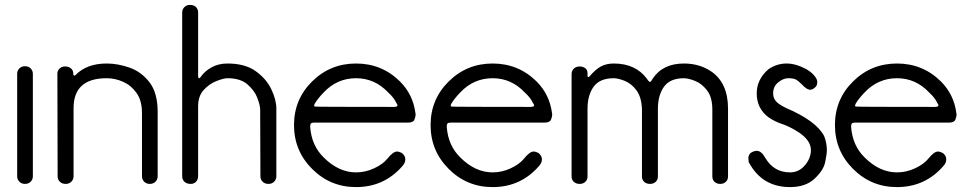

<svg xmlns="http://www.w3.org/2000/svg" viewBox="-20 -750 3950 783"><path d="M82 0Q68 0 59 -9Q50 -18 50 -31V-449Q50 -462 59 -471Q68 -480 82 -480Q96 -480 105 -471Q114 -462 114 -449V-31Q114 -18 105 -9Q96 0 82 0Z M591 0Q577 0 568 -9Q559 -18 559 -31V-289Q559 -339 537.5 -370Q516 -401 483 -416Q450 -431 415 -431Q280 -431 280 -309V-31Q280 -18 271 -9Q262 0 248 0Q233 0 224 -9Q215 -18 215 -31L214 -449Q214 -462 223 -470.5Q232 -479 245 -479Q260 -479 269.5 -471Q279 -463 279 -449V-446Q279 -442 284 -442Q286 -442 287 -443Q333 -491 415 -491Q461 -491 509 -474Q557 -457 590 -414Q623 -371 623 -293V-31Q623 -18 614 -9Q605 0 591 0Z M1075 0Q1060 0 1051 -9Q1042 -18 1042 -31L1041 -303Q1041 -320 1029.5 -350.5Q1018 -381 989 -406Q960 -431 908 -431Q893 -431 864 -420Q835 -409 811.5 -384Q788 -359 788 -317V-31Q788 -18 779.5 -9Q771 0 758 0Q741 0 732 -9Q723 -18 723 -31V-699Q723 -712 732 -721Q741 -730 754 -730Q771 -730 779.5 -721Q788 -712 788 -699V-441Q788 -431 792 -431Q795 -431 799 -437Q815 -460 843 -475.5Q871 -491 908 -491Q979 -491 1022.5 -460Q1066 -429 1086.5 -386Q1107 -343 1107 -307V-31Q1107 -18 1098 -9Q1089 0 1075 0Z M1432 13Q1327 13 1253 -61Q1179 -135 1179 -240Q1179 -345 1253 -418Q1327 -491 1432 -491Q1537 -491 1611 -418Q1664 -365 1674 -290L1675 -283Q1675 -274 1670 -262Q1665 -250 1644 -250H1261Q1251 -250 1248 -246.5Q1245 -243 1245 -236V-231Q1251 -156 1300 -108Q1361 -47 1432 -47Q1470 -47 1505.5 -63.5Q1541 -80 1559 -102Q1583 -132 1599 -132Q1608 -132 1619 -126Q1633 -115 1633 -100Q1633 -87 1623 -75Q1548 13 1432 13ZM1586 -314Q1601 -314 1601 -320Q1601 -325 1595 -332V-333Q1585 -353 1564 -372Q1509 -431 1432 -431Q1354 -431 1299 -372Q1276 -348 1264 -328Q1261 -322 1261 -319Q1261 -317 1263.5 -315.5Q1266 -314 1586 -314Z M1989 13Q1884 13 1810 -61Q1736 -135 1736 -240Q1736 -345 1810 -418Q1884 -491 1989 -491Q2094 -491 2168 -418Q2221 -365 2231 -290L2232 -283Q2232 -274 2227 -262Q2222 -250 2201 -250H1818Q1808 -250 1805 -246.5Q1802 -243 1802 -236V-231Q1808 -156 1857 -108Q1918 -47 1989 -47Q2027 -47 2062.5 -63.5Q2098 -80 2116 -102Q2140 -132 2156 -132Q2165 -132 2176 -126Q2190 -115 2190 -100Q2190 -87 2180 -75Q2105 13 1989 13ZM2143 -314Q2158 -314 2158 -320Q2158 -325 2152 -332V-333Q2142 -353 2121 -372Q2066 -431 1989 -431Q1911 -431 1856 -372Q1833 -348 1821 -328Q1818 -322 1818 -319Q1818 -317 1820.5 -315.5Q1823 -314 2143 -314Z M2917 0Q2903 0 2894 -8.5Q2885 -17 2885 -30V-303Q2885 -354 2863 -382Q2841 -410 2813.5 -420.5Q2786 -431 2769 -431Q2713 -431 2688 -396.5Q2663 -362 2663 -306V-30Q2663 -17 2654 -8.5Q2645 0 2631 0Q2616 0 2607 -8.5Q2598 -17 2598 -30V-305Q2596 -355 2575 -382.5Q2554 -410 2527 -420.5Q2500 -431 2483 -431Q2426 -431 2401 -396.5Q2376 -362 2376 -306V-30Q2376 -17 2367 -8.5Q2358 0 2344 0Q2329 0 2320 -8.5Q2311 -17 2311 -30V-448Q2311 -461 2320 -470Q2329 -479 2344 -479Q2356 -479 2366 -472.5Q2376 -466 2376 -451V-440Q2376 -436 2380 -436Q2382 -436 2383 -437Q2408 -467 2430.5 -479Q2453 -491 2483 -491Q2572 -491 2618 -429Q2626 -416 2631 -416Q2635 -416 2641 -428Q2682 -491 2769 -491Q2832 -491 2880 -459Q2949 -412 2949 -307V-30Q2949 -17 2940 -8.5Q2931 0 2917 0Z M3202 13Q3089 13 3035 -86Q3032 -89 3032 -107Q3032 -112 3035.5 -119Q3039 -126 3048.5 -130.5Q3058 -135 3066 -135Q3085 -135 3101 -106Q3136 -47 3202 -47Q3236 -47 3260 -73Q3287 -103 3287 -138Q3287 -182 3225 -218Q3195 -236 3167.5 -245Q3140 -254 3115 -271Q3066 -307 3066 -369Q3066 -426 3113 -467Q3147 -491 3188 -491Q3226 -491 3270 -467Q3297 -451 3309 -430Q3313 -423 3313 -415Q3313 -412 3311.5 -405Q3310 -398 3301 -391Q3292 -384 3284 -384Q3270 -384 3250 -406Q3235 -421 3225 -426Q3215 -431 3194 -431Q3175 -431 3154 -414.5Q3133 -398 3133 -369Q3133 -343 3157 -326Q3168 -318 3185 -310Q3309 -257 3341 -195Q3352 -167 3352 -138Q3352 -121 3345 -88Q3338 -55 3301.5 -21Q3265 13 3202 13Z M3638 13Q3533 13 3459 -61Q3385 -135 3385 -240Q3385 -345 3459 -418Q3533 -491 3638 -491Q3743 -491 3817 -418Q3870 -365 3880 -290L3881 -283Q3881 -274 3876 -262Q3871 -250 3850 -250H3467Q3457 -250 3454 -246.5Q3451 -243 3451 -236V-231Q3457 -156 3506 -108Q3567 -47 3638 -47Q3676 -47 3711.5 -63.5Q3747 -80 3765 -102Q3789 -132 3805 -132Q3814 -132 3825 -126Q3839 -115 3839 -100Q3839 -87 3829 -75Q3754 13 3638 13ZM3792 -314Q3807 -314 3807 -320Q3807 -325 3801 -332V-333Q3791 -353 3770 -372Q3715 -431 3638 -431Q3560 -431 3505 -372Q3482 -348 3470 -328Q3467 -322 3467 -319Q3467 -317 3469.5 -315.5Q3472 -314 3792 -314Z"/></svg>

Font: Gardens CM
Style: Regular
Weight: 400
Designer: Created by: Aleksander Shevchuk, 2010. Modifed by: Daren Olsen, 2020.
Foundry: High-Logic / FontCreator v.13.0.0 build 2663 (64-bit)
Version: Version 3.003 Ukrainian, initial release